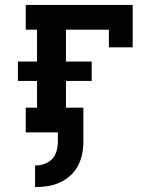

<svg xmlns="http://www.w3.org/2000/svg" viewBox="-20 -540 640 783"><path d="M123 223V135Q142 135 161 128.5Q180 122 193 108Q206 94 211 75Q216 56 216 37V0H85V-101H131V-210H53V-289H131V-419H85V-520H521V-347H424V-419H249V-289H354V-210H249V-101H320V37Q320 63 315 88Q310 113 298 136Q286 159 266.5 176.5Q247 194 223.5 204.5Q200 215 174.5 219Q149 223 123 223Z"/></svg>

Font: Iosevka HT Extended
Style: Bold
Weight: 700
Width: 7
Monospace: yes
Designer: Belleve Invis
Foundry: Belleve Invis
Version: Version 32.3.0; ttfautohint (v1.8.4)